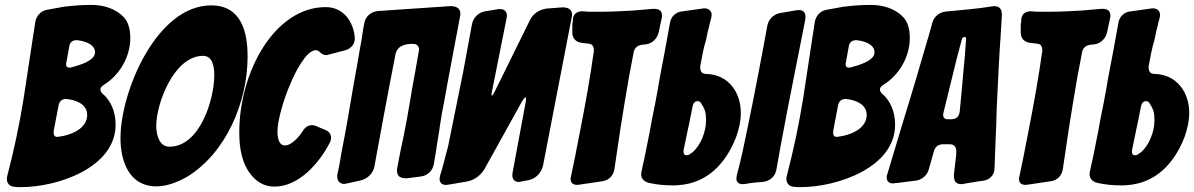

<svg xmlns="http://www.w3.org/2000/svg" viewBox="-20 -760 4876 784"><path d="M41 3C46 4 50 4 55 4H68C212 4 452 -74 452 -251C452 -308 430 -348 405 -372L400 -376C393 -383 390 -389 390 -395C390 -401 394 -407 403 -413C468 -452 512 -528 512 -604C512 -641 504 -669 487 -688C452 -727 398 -740 354 -740C314 -740 275 -737 238 -732L172 -720C147 -716 128 -695 124 -670L76 -355C59 -250 37 -146 10 -43C9 -38 8 -34 8 -30C8 -15 16 2 41 3ZM263 -571C266 -588 276 -596 294 -596C323 -593 368 -581 368 -546C368 -511 301 -493 272 -485C270 -484 267 -484 263 -484C254 -484 250 -488 250 -497C250 -500 250 -503 251 -505ZM219 -329C222 -345 232 -356 249 -356C287 -353 336 -336 336 -291C336 -242 286 -215 239 -205L221 -202C219 -201 217 -201 214 -201C199 -201 199 -213 199 -224Z M991 -529C991 -627 967 -738 842 -738C620 -738 472 -387 472 -196C472 -105 505 1 619 1C656 1 697 -12 742 -37C902 -133 991 -342 991 -529ZM672 -161C632 -161 618 -206 618 -246C618 -338 691 -532 809 -532C850 -532 855 -483 855 -454C855 -353 796 -161 672 -161Z M1429 -604C1424 -671 1383 -731 1310 -731C1103 -731 957 -469 957 -219C957 -150 970 -96 997 -57C1024 -18 1059 2 1100 2C1202 2 1284 -95 1327 -178C1330 -184 1332 -190 1332 -197C1332 -205 1330 -221 1307 -230L1269 -246C1264 -248 1259 -249 1254 -249C1238 -249 1225 -240 1215 -223L1211 -217C1190 -188 1164 -166 1144 -166C1134 -166 1127 -170 1122 -179C1116 -188 1113 -203 1113 -224C1113 -264 1136 -352 1168 -423C1181 -455 1229 -555 1269 -555C1275 -555 1280 -553 1285 -548C1294 -539 1303 -535 1312 -535C1315 -535 1317 -535 1318 -536L1391 -555C1414 -562 1429 -580 1429 -604Z M1858 -690C1859 -695 1860 -699 1860 -703C1860 -728 1841 -735 1819 -735L1523 -715C1494 -712 1471 -692 1467 -663C1460 -628 1457 -595 1450 -563C1442 -516 1434 -468 1425 -421C1409 -325 1393 -231 1374 -135C1369 -107 1365 -78 1358 -50C1357 -46 1357 -42 1357 -39C1357 -20 1369 -9 1385 -9C1388 -9 1392 -10 1397 -11L1452 -23C1481 -30 1504 -52 1509 -81C1525 -169 1560 -360 1595 -539C1603 -574 1635 -581 1666 -581C1683 -581 1691 -571 1691 -558C1691 -555 1691 -553 1690 -550C1681 -497 1671 -442 1663 -399C1649 -313 1634 -227 1615 -142C1611 -123 1608 -105 1604 -85C1604 -82 1603 -79 1602 -75C1601 -71 1601 -67 1601 -64C1601 -37 1618 -32 1641 -32L1696 -39C1727 -42 1748 -64 1752 -93C1757 -120 1761 -147 1765 -174C1768 -193 1771 -211 1774 -229L1776 -245C1779 -263 1782 -281 1785 -300C1792 -333 1798 -369 1805 -408C1810 -437 1842 -604 1858 -690Z M2314 -687C2315 -692 2316 -696 2316 -699C2316 -724 2297 -730 2276 -730L2213 -725C2184 -722 2157 -705 2144 -678L2001 -388C1995 -376 1991 -370 1989 -370C1989 -370 1987 -369 1987 -374C1987 -378 1988 -384 1990 -392L2048 -683C2049 -688 2050 -692 2050 -696C2050 -712 2040 -723 2021 -723C2018 -723 2015 -723 2011 -722L1962 -714C1934 -710 1912 -688 1907 -660L1871 -465L1810 -164L1784 -65L1777 -43C1776 -38 1775 -33 1775 -29C1775 -16 1783 -5 1800 -5C1803 -5 1807 -5 1811 -6L1888 -19C1916 -24 1943 -44 1958 -69L2111 -345C2118 -356 2122 -362 2125 -362C2126 -362 2128 -363 2128 -356C2128 -352 2127 -347 2126 -340L2073 -55C2072 -51 2072 -47 2072 -44C2072 -27 2083 -17 2098 -17C2101 -17 2105 -18 2110 -19L2141 -25C2169 -32 2190 -54 2197 -82Z M2440 -20C2467 -24 2485 -43 2489 -70L2513 -232C2526 -311 2535 -372 2548 -444L2567 -544C2570 -563 2581 -574 2600 -577C2607 -578 2612 -578 2617 -579H2618C2643 -582 2665 -603 2670 -630L2682 -686C2683 -689 2683 -692 2683 -697C2683 -720 2667 -724 2647 -724L2566 -717C2521 -714 2473 -712 2424 -712H2398C2389 -712 2381 -712 2372 -713L2359 -714C2334 -714 2320 -702 2319 -677C2319 -672 2319 -669 2318 -667C2317 -664 2317 -660 2317 -657V-627C2317 -603 2332 -588 2355 -585L2381 -582C2401 -581 2405 -569 2405 -552C2390 -444 2370 -333 2347 -216C2340 -181 2333 -145 2326 -109L2312 -42C2311 -37 2310 -33 2310 -29C2310 -10 2323 -5 2339 -5L2344 -6H2346Z M2866 -458C2844 -458 2839 -469 2839 -488C2846 -524 2852 -562 2863 -597C2866 -609 2868 -622 2871 -635C2874 -642 2877 -663 2884 -686C2885 -691 2886 -695 2886 -698C2886 -714 2876 -726 2856 -726C2854 -726 2851 -726 2848 -725L2762 -713C2739 -710 2720 -692 2716 -668C2703 -592 2687 -511 2674 -442C2669 -409 2662 -375 2655 -336C2647 -299 2640 -261 2633 -222C2625 -183 2618 -147 2611 -112C2607 -95 2603 -78 2600 -62C2599 -57 2598 -53 2598 -49C2598 -34 2607 -18 2631 -13C2661 -6 2695 -3 2726 -3C2735 -3 2743 -3 2751 -4C2868 -12 2943 -92 2985 -198C2997 -231 3005 -265 3005 -300C3005 -382 2955 -455 2866 -458ZM3042 -12C3061 -15 3077 -16 3094 -17C3123 -20 3145 -39 3150 -66L3167 -161C3186 -261 3206 -369 3225 -462C3234 -505 3242 -549 3251 -593L3268 -679C3269 -682 3269 -686 3269 -691C3269 -710 3260 -719 3241 -719C3238 -719 3235 -718 3231 -718L3167 -707C3140 -703 3118 -682 3113 -654L3097 -567C3070 -422 3042 -280 3011 -135C3004 -103 2996 -73 2989 -46C2988 -39 2987 -35 2987 -31C2987 -16 2996 -8 3013 -8C3016 -8 3019 -9 3023 -9ZM2795 -129C2791 -127 2787 -126 2784 -126C2773 -126 2771 -134 2771 -141C2771 -144 2771 -147 2772 -150C2778 -180 2784 -209 2790 -237C2797 -265 2801 -294 2808 -325C2811 -340 2818 -347 2829 -347C2834 -347 2838 -345 2842 -340C2860 -312 2863 -300 2863 -267C2863 -224 2842 -168 2809 -139C2804 -136 2799 -132 2795 -129Z M3224 3C3229 4 3233 4 3238 4H3251C3395 4 3635 -74 3635 -251C3635 -308 3613 -348 3588 -372L3583 -376C3576 -383 3573 -389 3573 -395C3573 -401 3577 -407 3586 -413C3651 -452 3695 -528 3695 -604C3695 -641 3687 -669 3670 -688C3635 -727 3581 -740 3537 -740C3497 -740 3458 -737 3421 -732L3355 -720C3330 -716 3311 -695 3307 -670L3259 -355C3242 -250 3220 -146 3193 -43C3192 -38 3191 -34 3191 -30C3191 -15 3199 2 3224 3ZM3446 -571C3449 -588 3459 -596 3477 -596C3506 -593 3551 -581 3551 -546C3551 -511 3484 -493 3455 -485C3453 -484 3450 -484 3446 -484C3437 -484 3433 -488 3433 -497C3433 -500 3433 -503 3434 -505ZM3402 -329C3405 -345 3415 -356 3432 -356C3470 -353 3519 -336 3519 -291C3519 -242 3469 -215 3422 -205L3404 -202C3402 -201 3400 -201 3397 -201C3382 -201 3382 -213 3382 -224Z M3924 -11C3944 -14 3962 -17 3979 -20L3995 -22C4022 -26 4040 -45 4041 -72L4045 -179C4046 -204 4047 -228 4048 -251L4050 -321C4055 -418 4059 -519 4066 -615L4071 -697C4071 -720 4065 -735 4038 -735L4033 -734H4031C4000 -729 3969 -725 3938 -722L3843 -713C3816 -710 3795 -694 3787 -667L3773 -617C3741 -507 3698 -360 3669 -268L3603 -48C3600 -43 3601 -38 3601 -34C3601 -18 3612 -11 3627 -11L3632 -12H3634L3653 -14C3670 -17 3689 -18 3709 -21L3717 -22C3744 -25 3766 -43 3773 -70L3793 -141C3798 -161 3811 -171 3832 -171H3857C3878 -171 3885 -159 3885 -140L3884 -123L3875 -46C3875 -23 3880 -8 3907 -8L3912 -9H3914ZM3919 -522C3915 -483 3912 -447 3909 -412C3906 -383 3904 -355 3901 -328L3899 -306C3897 -285 3886 -274 3866 -273H3851C3836 -273 3831 -281 3831 -292C3831 -293 3832 -297 3833 -302L3887 -522L3908 -601C3909 -605 3913 -608 3918 -609C3923 -609 3925 -607 3925 -602Z M4271 -20C4298 -24 4316 -43 4320 -70L4344 -232C4357 -311 4366 -372 4379 -444L4398 -544C4401 -563 4412 -574 4431 -577C4438 -578 4443 -578 4448 -579H4449C4474 -582 4496 -603 4501 -630L4513 -686C4514 -689 4514 -692 4514 -697C4514 -720 4498 -724 4478 -724L4397 -717C4352 -714 4304 -712 4255 -712H4229C4220 -712 4212 -712 4203 -713L4190 -714C4165 -714 4151 -702 4150 -677C4150 -672 4150 -669 4149 -667C4148 -664 4148 -660 4148 -657V-627C4148 -603 4163 -588 4186 -585L4212 -582C4232 -581 4236 -569 4236 -552C4221 -444 4201 -333 4178 -216C4171 -181 4164 -145 4157 -109L4143 -42C4142 -37 4141 -33 4141 -29C4141 -10 4154 -5 4170 -5L4175 -6H4177Z M4697 -458C4675 -458 4670 -469 4670 -488C4677 -524 4683 -562 4694 -597C4697 -609 4699 -622 4702 -635C4705 -642 4708 -663 4715 -686C4716 -691 4717 -695 4717 -698C4717 -714 4707 -726 4687 -726C4685 -726 4682 -726 4679 -725L4593 -713C4570 -710 4551 -692 4547 -668C4534 -592 4518 -511 4505 -442C4500 -409 4493 -375 4486 -336C4478 -299 4471 -261 4464 -222C4456 -183 4449 -147 4442 -112C4438 -95 4434 -78 4431 -62C4430 -57 4429 -53 4429 -49C4429 -34 4438 -18 4462 -13C4492 -6 4526 -3 4557 -3C4566 -3 4574 -3 4582 -4C4699 -12 4774 -92 4816 -198C4828 -231 4836 -265 4836 -300C4836 -382 4786 -455 4697 -458ZM4626 -129C4622 -127 4618 -126 4615 -126C4604 -126 4602 -134 4602 -141C4602 -144 4602 -147 4603 -150C4609 -180 4615 -209 4621 -237C4628 -265 4632 -294 4639 -325C4642 -340 4649 -347 4660 -347C4665 -347 4669 -345 4673 -340C4691 -312 4694 -300 4694 -267C4694 -224 4673 -168 4640 -139C4635 -136 4630 -132 4626 -129Z"/></svg>

Font: Bangerz
Style: Bold
Weight: 700
Designer: vernon adams
Foundry: Vernon Adams
Version: Version 2.10;December 28, 2023;FontCreator 13.0.0.2683 64-bi